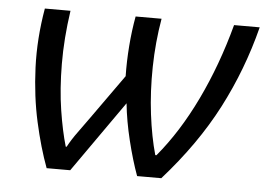

<svg xmlns="http://www.w3.org/2000/svg" viewBox="-44 -593 899 649"><g transform="rotate(5 406.0 -268.5)"><path d="M136 0Q111 -67 92 -152.5Q73 -238 69 -335.5Q65 -433 83 -537H170Q156 -442 156.5 -356Q157 -270 168 -199.5Q179 -129 194 -78H197Q211 -104 230.5 -130.5Q250 -157 269 -184L375 -333Q374 -383 378 -435.5Q382 -488 391 -537H479Q465 -456 463.5 -372.5Q462 -289 471.5 -212.5Q481 -136 498 -76H502Q574 -162 631 -280.5Q688 -399 725 -537H812Q775 -391 706.5 -259Q638 -127 525 0H443Q424 -52 408 -117.5Q392 -183 386 -242L216 0Z"/></g></svg>

Font: Manna Sans
Style: Italic
Weight: 400
Italic angle: -12°
Designer: Monotype Design Team
Foundry: Monotype Imaging Inc.
Version: Version 2.001.1; ttfautohint (v1.8.2)